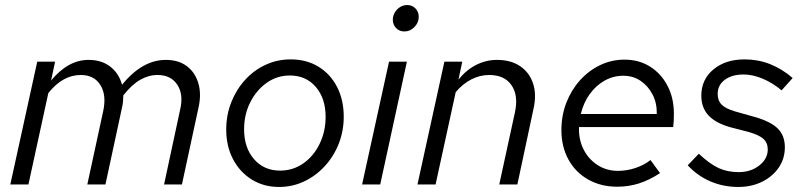

<svg xmlns="http://www.w3.org/2000/svg" viewBox="-20 -733 3193 763"><path d="M21 0 128 -488H199L183 -413Q217 -454 254 -474.5Q291 -495 332 -495Q384 -495 418.5 -468Q453 -441 465 -396Q545 -495 639 -495Q689 -495 722 -470.5Q755 -446 768 -403Q781 -360 769 -306L703 0H632L696 -298Q710 -358 684.5 -396.5Q659 -435 606 -435Q570 -435 536.5 -415.5Q503 -396 470 -354Q470 -343 469 -331Q468 -319 465 -306L399 0H327L390 -291Q404 -355 379 -395Q354 -435 301 -435Q229 -435 172 -363L93 0Z M1089 10Q1028 10 980.5 -19.5Q933 -49 906 -100.5Q879 -152 879 -218Q879 -276 899 -326.5Q919 -377 954 -415.5Q989 -454 1035.5 -475.5Q1082 -497 1135 -497Q1198 -497 1245.5 -468Q1293 -439 1319.5 -387.5Q1346 -336 1346 -269Q1346 -212 1326 -161.5Q1306 -111 1270.5 -72.5Q1235 -34 1188.5 -12Q1142 10 1089 10ZM1093 -55Q1144 -55 1185 -83.5Q1226 -112 1250 -161Q1274 -210 1274 -269Q1274 -342 1235 -387.5Q1196 -433 1132 -433Q1081 -433 1040 -404Q999 -375 974.5 -326.5Q950 -278 950 -219Q950 -146 989.5 -100.5Q1029 -55 1093 -55Z M1587 -608Q1567 -608 1554 -621.5Q1541 -635 1541 -655Q1541 -670 1549 -683.5Q1557 -697 1570 -705Q1583 -713 1598 -713Q1618 -713 1631 -699.5Q1644 -686 1644 -666Q1644 -643 1627 -625.5Q1610 -608 1587 -608ZM1419 0 1526 -488H1597L1491 0Z M1639 0 1746 -488H1817L1802 -417Q1834 -456 1873 -475.5Q1912 -495 1955 -495Q2010 -495 2047 -470Q2084 -445 2098.5 -401Q2113 -357 2100 -300L2036 0H1964L2026 -285Q2041 -353 2013 -394Q1985 -435 1924 -435Q1887 -435 1853 -417.5Q1819 -400 1791 -367L1711 0Z M2433 9Q2368 9 2317.5 -19.5Q2267 -48 2239 -99Q2211 -150 2211 -216Q2211 -274 2230.5 -324.5Q2250 -375 2284.5 -413.5Q2319 -452 2364.5 -474Q2410 -496 2462 -496Q2519 -496 2563 -468.5Q2607 -441 2632.5 -392.5Q2658 -344 2658 -281Q2658 -268 2657.5 -255Q2657 -242 2655 -228H2281Q2279 -180 2298.5 -140.5Q2318 -101 2354 -77.5Q2390 -54 2436 -54Q2471 -54 2505.5 -65.5Q2540 -77 2565 -97L2603 -45Q2560 -17 2519 -4Q2478 9 2433 9ZM2288 -280H2590Q2591 -323 2573.5 -357Q2556 -391 2526 -411.5Q2496 -432 2457 -432Q2417 -432 2382.5 -412.5Q2348 -393 2323.5 -359Q2299 -325 2288 -280Z M2914 10Q2855 10 2803.5 -12Q2752 -34 2713 -76L2757 -122Q2801 -81 2836 -65Q2871 -49 2915 -49Q2964 -49 2997.5 -75.5Q3031 -102 3031 -139Q3031 -165 3014.5 -180.5Q2998 -196 2957 -208L2880 -228Q2822 -245 2794.5 -275.5Q2767 -306 2767 -353Q2767 -417 2815 -457Q2863 -497 2939 -497Q2992 -497 3039.5 -478.5Q3087 -460 3130 -423L3086 -374Q3050 -404 3010.5 -420.5Q2971 -437 2935 -437Q2889 -437 2860.5 -416Q2832 -395 2832 -360Q2832 -333 2848 -317Q2864 -301 2902 -290L2980 -268Q3043 -250 3071 -222Q3099 -194 3099 -148Q3099 -103 3075 -67.5Q3051 -32 3009 -11Q2967 10 2914 10Z"/></svg>

Font: Red Hat Text
Style: Italic
Weight: 300
Italic angle: -12°
Designer: Pentagram, MCKL
Foundry: Pentagram, MCKL
Version: Version 1.023